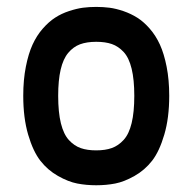

<svg xmlns="http://www.w3.org/2000/svg" viewBox="-20 -532 565 564"><path d="M477.1 -250.5Q477.1 -185.5 462.6 -136.5Q448.2 -87.4 426.8 -59.8Q405.3 -32.2 375 -15.1Q344.7 2 318.4 7.1Q292 12.2 262.7 12.2Q233.4 12.2 207 7.1Q180.7 2 150.4 -15.1Q120.1 -32.2 98.6 -59.8Q77.1 -87.4 62.7 -136.5Q48.3 -185.5 48.3 -250.5Q48.3 -297.4 55.9 -335.9Q63.5 -374.5 75.7 -401.1Q87.9 -427.7 105.7 -448Q123.5 -468.3 142.1 -480.2Q160.6 -492.2 182.9 -499.5Q205.1 -506.8 223.6 -509.3Q242.2 -511.7 262.7 -511.7Q282.7 -511.7 301.8 -509.3Q320.8 -506.8 342.8 -499.3Q364.7 -491.7 383.3 -480Q401.9 -468.3 419.7 -448Q437.5 -427.7 449.7 -401.1Q461.9 -374.5 469.5 -335.9Q477.1 -297.4 477.1 -250.5ZM262.7 -409.2Q234.9 -409.2 215.1 -401.9Q195.3 -394.5 180.4 -376.7Q165.5 -358.9 158.2 -327.6Q150.9 -296.4 150.9 -250.5Q150.9 -202.1 158.9 -169.7Q167 -137.2 182.6 -120.4Q198.2 -103.5 217.3 -96.9Q236.3 -90.3 262.7 -90.3Q289.6 -90.3 308.6 -97.2Q327.6 -104 343.3 -121.1Q358.9 -138.2 366.7 -170.4Q374.5 -202.6 374.5 -250.5Q374.5 -297.9 366.7 -330.1Q358.9 -362.3 343.3 -379.2Q327.6 -396 308.6 -402.6Q289.6 -409.2 262.7 -409.2Z"/></svg>

Font: Anka/Coder Condensed
Style: Bold
Weight: 700
Width: 4
Monospace: yes
Version: Version 001.100